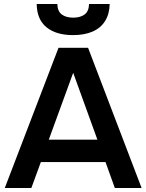

<svg xmlns="http://www.w3.org/2000/svg" viewBox="-20 -948 738 968"><path d="M4 0 275 -707H424L694 0H559L512 -131H186L138 0ZM226 -244H471L349 -581ZM348 -771Q263 -771 214.5 -810.5Q166 -850 165 -928H269Q270 -891 291.5 -875Q313 -859 349 -859Q385 -859 406.5 -875Q428 -891 429 -928H533Q532 -877 509.5 -841.5Q487 -806 446 -788.5Q405 -771 348 -771Z"/></svg>

Font: Onest SemiBold
Style: Regular
Weight: 600
Designer: Dmitri Voloshin, Andrey Kudryavtsev
Foundry: Dmitri Voloshin, Andrey Kudryavtsev
Version: Version 1.000;gftools[0.9.33]